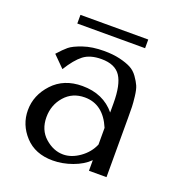

<svg xmlns="http://www.w3.org/2000/svg" viewBox="-118 -722 776 833"><g transform="rotate(20 270.0 -305.5)"><path d="M264 -511Q209 -511 168 -497Q127 -483 109.5 -468.5Q92 -454 68 -427L120 -375Q152 -427 182.5 -450.5Q213 -474 265 -474Q328 -474 353.5 -435.5Q379 -397 379 -312V-269Q324 -336 227 -336Q142 -336 91 -281Q40 -226 40 -157Q40 -90 87 -39Q134 12 215 12Q260 12 305.5 -4.5Q351 -21 379 -49V0H460V-273Q460 -307 459.5 -324.5Q459 -342 455.5 -372Q452 -402 445 -418Q438 -434 423.5 -454.5Q409 -475 388.5 -485.5Q368 -496 336.5 -503.5Q305 -511 264 -511ZM379 -198V-121Q362 -81 324.5 -54.5Q287 -28 249 -28Q204 -28 165 -62.5Q126 -97 126 -156Q126 -212 161.5 -252.5Q197 -293 254 -293Q339 -293 379 -198ZM113 -583V-623H426V-583Z"/></g></svg>

Font: Tenor Sans
Style: Regular
Weight: 400
Designer: Denis Masharov
Foundry: Denis Masharov
Version: Version 1.1